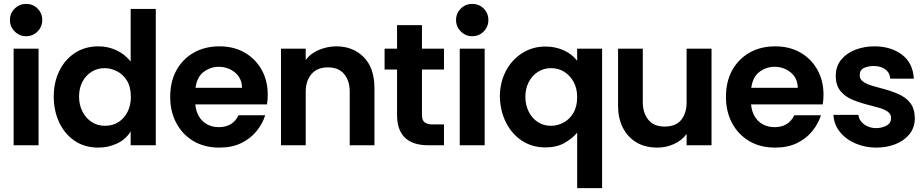

<svg xmlns="http://www.w3.org/2000/svg" viewBox="-20 -746 4746 986"><path d="M114 -560Q80 -560 55.5 -584.5Q31 -609 31 -643Q31 -678 55.5 -702Q80 -726 114 -726Q149 -726 173 -702Q197 -678 197 -643Q197 -609 173 -584.5Q149 -560 114 -560ZM50 0V-496H178V0Z M486 12Q414 12 362.5 -23.5Q311 -59 283.5 -118.5Q256 -178 256 -250Q256 -322 284 -380.5Q312 -439 364 -473.5Q416 -508 486 -508Q534 -508 577.5 -488Q621 -468 651 -430V-700H780V0H651V-71Q626 -30 581 -9Q536 12 486 12ZM519 -100Q559 -100 588.5 -119Q618 -138 635 -171.5Q652 -205 652 -248Q652 -301 631 -333.5Q610 -366 579 -381Q548 -396 518 -396Q479 -396 449.5 -377Q420 -358 403 -325.5Q386 -293 386 -250Q386 -208 403 -174Q420 -140 450 -120Q480 -100 519 -100Z M1107 12Q1029 12 972.5 -22Q916 -56 885 -115Q854 -174 854 -248Q854 -327 886 -385Q918 -443 975 -475.5Q1032 -508 1107 -508Q1181 -508 1236.5 -476Q1292 -444 1323.5 -388Q1355 -332 1355 -259Q1355 -246 1354 -233.5Q1353 -221 1351 -210H983Q986 -175 1001.5 -148.5Q1017 -122 1043.5 -107.5Q1070 -93 1104 -93Q1139 -93 1164.5 -108Q1190 -123 1205 -154H1342Q1328 -110 1297 -72Q1266 -34 1218.5 -11Q1171 12 1107 12ZM984 -295H1223Q1222 -345 1186.5 -374Q1151 -403 1103 -403Q1062 -403 1027 -377.5Q992 -352 984 -295Z M1423 0V-496H1550V-438Q1576 -473 1619.5 -490.5Q1663 -508 1707 -508Q1793 -508 1848 -452.5Q1903 -397 1903 -292V0H1776V-275Q1776 -331 1747.5 -365.5Q1719 -400 1664 -400Q1609 -400 1579.5 -365.5Q1550 -331 1550 -275V0Z M2180 0Q2100 0 2059.5 -39Q2019 -78 2019 -156V-389H1955V-496H2019V-617H2147V-496H2260V-389H2147V-155Q2147 -127 2162 -117Q2177 -107 2201 -107H2260V0Z M2405 -560Q2371 -560 2346.5 -584.5Q2322 -609 2322 -643Q2322 -678 2346.5 -702Q2371 -726 2405 -726Q2440 -726 2464 -702Q2488 -678 2488 -643Q2488 -609 2464 -584.5Q2440 -560 2405 -560ZM2341 0V-496H2469V0Z M2944 220V-65Q2925 -40 2883.5 -14.5Q2842 11 2780 11Q2713 11 2661 -23Q2609 -57 2579 -116Q2549 -175 2547 -249Q2547 -321 2577 -379.5Q2607 -438 2660.5 -472.5Q2714 -507 2782 -507Q2830 -507 2873 -488.5Q2916 -470 2944 -434V-496H3072V220ZM2810 -100Q2843 -100 2874 -116.5Q2905 -133 2924.5 -166Q2944 -199 2944 -248Q2944 -291 2926.5 -324Q2909 -357 2879 -376.5Q2849 -396 2810 -396Q2771 -396 2741 -376Q2711 -356 2694.5 -323Q2678 -290 2678 -249Q2678 -207 2695 -173Q2712 -139 2741.5 -119.5Q2771 -100 2810 -100Z M3356 12Q3292 12 3247 -15.5Q3202 -43 3178 -91.5Q3154 -140 3154 -202V-496H3281V-221Q3281 -166 3309.5 -131Q3338 -96 3393 -96Q3450 -96 3478 -130Q3506 -164 3506 -221V-496H3634V0H3506V-58Q3481 -24 3440.5 -6Q3400 12 3356 12Z M3961 12Q3883 12 3826.5 -22Q3770 -56 3739 -115Q3708 -174 3708 -248Q3708 -327 3740 -385Q3772 -443 3829 -475.5Q3886 -508 3961 -508Q4035 -508 4090.5 -476Q4146 -444 4177.5 -388Q4209 -332 4209 -259Q4209 -246 4208 -233.5Q4207 -221 4205 -210H3837Q3840 -175 3855.5 -148.5Q3871 -122 3897.5 -107.5Q3924 -93 3958 -93Q3993 -93 4018.5 -108Q4044 -123 4059 -154H4196Q4182 -110 4151 -72Q4120 -34 4072.5 -11Q4025 12 3961 12ZM3838 -295H4077Q4076 -345 4040.5 -374Q4005 -403 3957 -403Q3916 -403 3881 -377.5Q3846 -352 3838 -295Z M4480 12Q4424 12 4375 -8.5Q4326 -29 4294.5 -67Q4263 -105 4260 -156H4388Q4393 -124 4419.5 -106Q4446 -88 4479 -88Q4507 -88 4531.5 -100.5Q4556 -113 4556 -140Q4556 -161 4538 -173Q4520 -185 4496 -192Q4472 -199 4452 -204Q4402 -216 4361 -232.5Q4320 -249 4296 -278.5Q4272 -308 4272 -357Q4272 -405 4299.5 -439Q4327 -473 4372.5 -490.5Q4418 -508 4471 -508Q4554 -508 4611 -466Q4668 -424 4673 -342H4552Q4549 -374 4525.5 -390.5Q4502 -407 4467 -407Q4439 -407 4417 -397Q4395 -387 4395 -359Q4395 -339 4413 -326.5Q4431 -314 4456 -306.5Q4481 -299 4500 -294Q4552 -281 4591.5 -264Q4631 -247 4654 -218Q4677 -189 4678 -140Q4678 -91 4650.5 -57Q4623 -23 4578 -5.5Q4533 12 4480 12Z"/></svg>

Font: Rethink Sans
Style: Bold
Weight: 700
Designer: The Rethink Sans project authors (Hans Thiessen). DM Sans designed by Colophon Foundry.
Foundry: Rethink Communications LLC
Version: Version 1.001